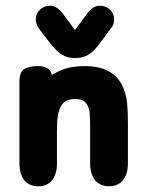

<svg xmlns="http://www.w3.org/2000/svg" viewBox="-20 -640 512 671"><path d="M161 -378Q158 -396 143.5 -402.5Q129 -409 113 -409Q84 -409 66 -399.5Q48 -390 48 -354V-70Q48 -31 65 -10Q82 11 114 11Q145 11 162 -10Q179 -31 179 -70V-183Q179 -216 182.5 -237Q186 -258 194 -270Q201 -283 213.5 -288.5Q226 -294 244 -294Q277 -294 287 -269Q292 -259 293.5 -242Q295 -225 295 -200V-70Q295 -31 312.5 -10Q330 11 361 11Q392 11 409.5 -10Q427 -31 427 -70V-210Q427 -250 424.5 -276Q422 -302 416 -319Q388 -409 277 -409Q241 -409 215 -402Q189 -395 161 -378ZM242 -535 202 -589Q180 -620 155 -620Q134 -620 119.5 -606Q105 -592 105 -572Q105 -556 117 -539L153 -492Q176 -462 195.5 -449.5Q215 -437 242 -437Q270 -437 290 -449.5Q310 -462 332 -493L367 -540Q379 -553 379 -572Q379 -592 364.5 -606Q350 -620 329 -620Q303 -620 282 -589Z"/></svg>

Font: Beiruti ExtraBold
Style: Regular
Weight: 800
Designer: Arlette Boutros
Foundry: Boutros
Version: Version 1.41